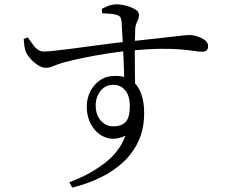

<svg xmlns="http://www.w3.org/2000/svg" viewBox="-20 -798 1040 883"><path d="M299 40Q391 6 460.5 -47Q530 -100 557 -174Q509 -151 468.5 -165Q428 -179 403.5 -218Q379 -257 379 -308Q379 -345 395 -377Q411 -409 440 -429Q469 -449 510 -449Q557 -449 586 -427.5Q615 -406 629 -367.5Q643 -329 643 -278Q643 -209 619 -154Q595 -99 550.5 -56Q506 -13 445 17Q384 47 312 65ZM501 -217Q539 -217 558 -237.5Q577 -258 577 -310Q577 -358 555.5 -383Q534 -408 502 -408Q464 -408 442 -379.5Q420 -351 420 -313Q420 -270 443.5 -243.5Q467 -217 501 -217ZM190 -486Q174 -486 154.5 -498.5Q135 -511 120 -528Q105 -545 99 -559Q94 -571 92 -587.5Q90 -604 89 -619L108 -626Q120 -610 130 -595Q140 -580 153 -570.5Q166 -561 183 -561Q196 -561 229.5 -564.5Q263 -568 309.5 -574Q356 -580 406 -587Q456 -594 502 -599.5Q548 -605 580 -608Q648 -615 695.5 -620.5Q743 -626 774.5 -629.5Q806 -633 824 -635Q842 -637 850 -637Q868 -637 888 -630.5Q908 -624 922.5 -613Q937 -602 937 -586Q937 -572 930 -566Q923 -560 909 -560Q897 -560 874 -563.5Q851 -567 814 -570.5Q777 -574 721 -573.5Q665 -573 585 -566Q531 -561 474 -552Q417 -543 366.5 -532.5Q316 -522 281 -513Q259 -507 243 -501Q227 -495 215.5 -490.5Q204 -486 190 -486ZM551 -423Q551 -439 550.5 -465Q550 -491 548.5 -521.5Q547 -552 545.5 -584.5Q544 -617 542 -646.5Q540 -676 539 -699Q537 -714 532.5 -720Q528 -726 516 -730Q506 -733 489.5 -734.5Q473 -736 450 -737L448 -757Q461 -764 479 -771Q497 -778 516 -778Q537 -778 561 -771.5Q585 -765 602 -754.5Q619 -744 619 -731Q619 -714 611.5 -700Q604 -686 602 -667Q601 -649 600.5 -615.5Q600 -582 600 -540Q600 -498 600.5 -454.5Q601 -411 602 -374Z"/></svg>

Font: Noto Serif JP
Style: Regular
Weight: 400
Designer: Ryoko NISHIZUKA  (kana & ideographs); Frank Grießhammer (Latin, Greek & Cyrillic); Wenlong ZHANG  (bopomofo); Sandoll Co
Foundry: Adobe
Version: Version 2.003-H1;hotconv 1.1.1;makeotfexe 2.6.0